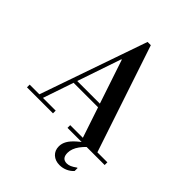

<svg xmlns="http://www.w3.org/2000/svg" viewBox="-284 -905 1253 1253"><g transform="rotate(45 342.5 -278.5)"><path d="M478 -15 294 -565H290L283 -594L331 -766H361L612 -15ZM-16 0V-25H224V0ZM179 -236V-261H503V-236ZM358 0V-25H701V0ZM70 -15 331 -766H361L300 -594L103 -15ZM493 209Q453 209 428 186Q403 163 403 125Q403 99 417 74Q431 49 463.5 20.5Q496 -8 551 -44H587Q530 -2 501.5 37.5Q473 77 473 115Q473 168 519 168Q533 168 548.5 161.5Q564 155 586 139H590V166Q574 185 548 197Q522 209 493 209Z"/></g></svg>

Font: Libre Bodoni
Style: Regular
Weight: 400
Designer: Pablo Impallari, Rodrigo Fuenzalida
Foundry: Impallari Type
Version: Version 2.005;gftools[0.9.23]